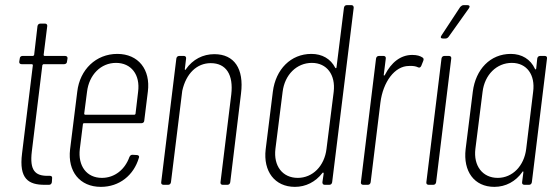

<svg xmlns="http://www.w3.org/2000/svg" viewBox="-20 -720 2167 748"><path d="M241 -480 243 -492C244 -498 240 -502 234 -502H154C152 -502 150 -504 150 -506L164 -618C165 -624 161 -628 156 -628H137C131 -628 127 -624 126 -618L113 -506C112 -504 110 -502 108 -502H67C62 -502 57 -498 57 -492L55 -480C54 -474 58 -470 64 -470H104C106 -470 108 -468 108 -466L66 -123C53 -22 92 0 154 0H171C177 0 181 -4 182 -10L183 -25C184 -31 181 -35 175 -35H165C117 -35 95 -56 104 -130L145 -466C146 -468 148 -470 150 -470H230C236 -470 241 -474 241 -480Z M542 -250 556 -363C567 -449 519 -510 437 -510C354 -510 291 -449 281 -363L253 -138C243 -52 291 8 373 8C445 8 501 -37 521 -105C524 -112 519 -116 513 -116L496 -117C490 -117 487 -114 484 -108C467 -60 427 -27 377 -27C318 -27 283 -73 291 -140L303 -236C303 -238 305 -240 307 -240H531C537 -240 542 -244 542 -250ZM432 -475C491 -475 527 -429 518 -362L508 -277C508 -275 505 -273 504 -273H311C310 -273 308 -275 308 -277L319 -362C327 -429 373 -475 432 -475Z M815 -509C771 -509 731 -489 704 -450C702 -446 700 -447 700 -451L705 -492C706 -498 702 -502 697 -502H678C672 -502 668 -498 667 -492L608 -10C607 -4 611 0 617 0H635C641 0 645 -4 646 -10L690 -366C705 -434 747 -474 801 -474C861 -474 890 -429 881 -352L839 -10C838 -4 842 0 847 0H866C872 0 876 -4 877 -10L919 -356C931 -452 893 -509 815 -509Z M1320 -690 1291 -458C1291 -454 1288 -453 1286 -456C1268 -491 1235 -510 1193 -510C1113 -510 1054 -450 1043 -363L1015 -138C1005 -53 1050 8 1129 8C1171 8 1209 -11 1236 -46C1238 -49 1241 -48 1241 -44L1236 -10C1236 -4 1239 0 1245 0H1263C1269 0 1273 -4 1274 -10L1358 -690C1358 -696 1355 -700 1349 -700H1331C1325 -700 1321 -696 1320 -690ZM1140 -27C1081 -27 1045 -73 1053 -140L1081 -362C1089 -429 1136 -475 1195 -475C1253 -475 1288 -429 1280 -362L1252 -140C1244 -73 1198 -27 1140 -27Z M1586 -506C1540 -506 1504 -476 1480 -429C1478 -425 1475 -424 1475 -428L1483 -492C1484 -498 1480 -502 1475 -502H1456C1450 -502 1446 -498 1445 -492L1386 -10C1385 -4 1389 0 1395 0H1413C1419 0 1423 -4 1424 -10L1462 -320C1472 -401 1518 -463 1573 -463C1588 -464 1600 -462 1608 -458C1614 -455 1618 -457 1621 -463L1629 -483C1631 -488 1631 -493 1626 -496C1617 -502 1605 -506 1586 -506Z M1705 -570H1716C1721 -570 1725 -573 1728 -577L1807 -688C1812 -695 1809 -700 1801 -700H1786C1781 -700 1777 -697 1773 -693L1700 -582C1695 -575 1697 -570 1705 -570ZM1650 0H1668C1674 0 1678 -4 1679 -10L1738 -492C1739 -498 1735 -502 1730 -502H1711C1705 -502 1701 -498 1700 -492L1641 -10C1640 -4 1644 0 1650 0Z M2073 -492 2069 -453C2068 -449 2065 -448 2064 -452C2047 -489 2013 -510 1970 -510C1890 -510 1833 -450 1822 -363L1794 -139C1784 -53 1827 8 1906 8C1950 8 1989 -13 2015 -50C2017 -54 2019 -53 2019 -49L2014 -10C2013 -4 2017 0 2023 0H2041C2047 0 2051 -4 2052 -10L2111 -492C2112 -498 2109 -502 2103 -502H2084C2078 -502 2074 -498 2073 -492ZM1919 -27C1860 -27 1824 -74 1832 -140L1860 -362C1868 -429 1915 -475 1974 -475C2032 -475 2066 -429 2057 -362L2030 -140C2022 -74 1977 -27 1919 -27Z"/></svg>

Font: Barlow Condensed ExtraLight
Style: Italic
Weight: 275
Width: 3
Italic angle: -7°
Designer: Jeremy Tribby
Foundry: Tribby Type
Version: Version 1.422;hotconv 1.0.109;makeotfexe 2.5.65596